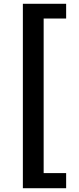

<svg xmlns="http://www.w3.org/2000/svg" viewBox="-20 -823 418 1016"><path d="M101 173H330V93H211V-725H330V-803H101Z"/></svg>

Font: Noto Sans JP
Style: Bold
Weight: 700
Designer: Ryoko NISHIZUKA  (kana, bopomofo & ideographs); Paul D. Hunt (Latin, Greek & Cyrillic); Sandoll Communications , Soo-you
Foundry: Adobe
Version: Version 2.002;hotconv 1.0.116;makeotfexe 2.5.65601